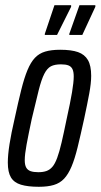

<svg xmlns="http://www.w3.org/2000/svg" viewBox="-20 -709 386 737"><path d="M129 8Q87 8 60.5 0Q34 -8 22 -28Q10 -48 10 -85Q10 -114 16.5 -155.5Q23 -197 36 -253Q50 -318 61.5 -364Q73 -410 85.5 -440Q98 -470 114 -487Q130 -504 153.5 -511Q177 -518 211 -518Q254 -518 279.5 -509Q305 -500 317.5 -478.5Q330 -457 330 -418Q330 -390 322.5 -349.5Q315 -309 303 -253Q289 -189 278 -144Q267 -99 254.5 -69.5Q242 -40 226 -23Q210 -6 186.5 1Q163 8 129 8ZM127 -48Q145 -48 158 -52.5Q171 -57 181 -68.5Q191 -80 199.5 -103Q208 -126 216.5 -162.5Q225 -199 236 -253Q250 -316 256.5 -355Q263 -394 263 -415Q263 -434 258 -444Q253 -454 242.5 -458Q232 -462 214 -462Q190 -462 175.5 -454.5Q161 -447 150 -425.5Q139 -404 128.5 -362.5Q118 -321 102 -253Q89 -192 82 -154Q75 -116 75 -94Q75 -76 80.5 -66Q86 -56 97.5 -52Q109 -48 127 -48ZM246 -575V-579L285 -689H346V-683L296 -575ZM152 -575V-579L189 -689H253V-683L199 -575Z"/></svg>

Font: Saira UltraCondensed Medium
Style: Italic
Weight: 500
Width: 1
Italic angle: -12°
Designer: Hector Gatti with collaboration of the Omnibus-Type team
Foundry: Omnibus-Type
Version: Version 1.101